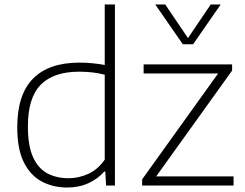

<svg xmlns="http://www.w3.org/2000/svg" viewBox="-20 -828 1093 857"><path d="M280.5 9Q216.5 9 166 -18Q115.5 -45 86.2 -104Q57 -163 57 -259.5Q57 -406 127.5 -477.2Q198 -548.5 334.5 -548.5Q364.5 -548.5 394 -545.5Q423.5 -542.5 447.5 -538V-808H493V0H453.5L450 -62.5H445.5Q417.5 -30 375 -10.5Q332.5 9 280.5 9ZM286.5 -32.5Q331 -32.5 373.8 -51.8Q416.5 -71 447.5 -115.5V-494.5Q397 -508 333.5 -508Q219 -508 161.8 -449.8Q104.5 -391.5 104.5 -264Q104.5 -177 127.5 -126.5Q150.5 -76 191.2 -54.2Q232 -32.5 286.5 -32.5ZM614.5 0V-27.5L953.5 -500H621V-540.5H1016V-513L677 -40.5H1022.5V0ZM796 -630.5 673 -808H717.5L819 -658L920.5 -808H965L842 -630.5Z"/></svg>

Font: Encode Sans SmExp XLt
Style: Regular
Weight: 200
Width: 6
Designer: Multiple Designers
Foundry: Impallari Type
Version: Version 3.002; ttfautohint (v1.8.3) -l 8 -r 50 -G 200 -x 14 